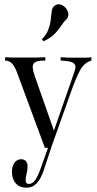

<svg xmlns="http://www.w3.org/2000/svg" viewBox="-20 -684 458 902"><path d="M103.5 197.8Q72.8 197.8 54.4 177.5Q36.1 157.2 36.1 123Q36.1 96.2 48.1 80.1Q60.1 64 79.6 64Q93.8 64 101.6 73Q109.4 82 109.4 95.7Q109.4 116.2 105 131.6Q100.6 147 100.6 163.6Q100.6 180.2 115.2 180.2Q132.8 180.2 146 160.9Q159.2 141.6 172.9 102.1L205.6 10.3H190.9L60.5 -341.8Q49.8 -370.6 37.4 -384.8Q24.9 -398.9 3.9 -399.4V-415Q28.8 -413.6 47.1 -413.6Q65.4 -413.6 90.8 -413.6Q127 -413.6 148.7 -413.6Q170.4 -413.6 192.9 -415V-399.4Q149.4 -400.4 138.4 -385.7Q127.4 -371.1 142.6 -328.6L233.4 -70.3L315.4 -305.7Q326.2 -335.9 332.5 -356.2Q338.9 -376.5 325.9 -387.2Q313 -397.9 265.1 -399.4V-415Q289.6 -413.6 303.2 -413.3Q316.9 -413.1 340.8 -413.1Q356.4 -413.1 376.7 -413.1Q397 -413.1 409.2 -415V-399.4Q376 -390.1 356.2 -353.8Q336.4 -317.4 312 -248L223.1 2L185.5 115.7Q171.9 156.2 152.6 177Q133.3 197.8 103.5 197.8ZM184.6 -490.2 176.3 -499.5Q197.8 -520.5 206.5 -543.7Q215.3 -566.9 218 -588.6Q220.7 -610.4 222.4 -627.4Q224.1 -644.5 231.9 -652.8Q243.2 -665.5 258.3 -663.8Q273.4 -662.1 285.6 -649.9Q297.4 -638.2 300.8 -622.3Q304.2 -606.4 291.5 -592.3Q280.3 -583 268.6 -564.5Q256.8 -545.9 237.5 -525.6Q218.3 -505.4 184.6 -490.2Z"/></svg>

Font: Bacasime Antique
Style: Regular
Weight: 400
Designer: The DocRepair Project, Claus Eggers Sørensen
Foundry: Google
Version: Version 2.000